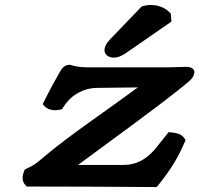

<svg xmlns="http://www.w3.org/2000/svg" viewBox="-20 -751 803 773"><path d="M550.4 -724.9 428.7 -598.4C418.4 -587.6 405.7 -575.1 401.6 -557C396.1 -533.5 415.5 -519 437.7 -519C458.5 -519 477.3 -529.9 498.2 -545.1L670.2 -664.1L667.6 -696.3L662.9 -701.1C635.3 -729.5 597.3 -731 586.7 -731C577.1 -731 569.3 -730 560.7 -727.7ZM158.2 -344.3 151.9 -331.6 160.3 -322.6C166.1 -316.6 173.4 -312.7 181.1 -310.3C191.5 -307.1 203.2 -306.1 215.7 -308.5L229.5 -311.2L236.9 -322.6C270 -373.5 321.7 -396.6 368.5 -397.1L535.2 -399.1C410.5 -307.1 257.6 -205.1 155 -117.8C130.2 -95.9 116 -85.8 91.4 -74.1L79.9 -68.7L75.7 -58.1C72.3 -49.5 70.9 -41 71.2 -32.9C71.6 -23.6 74.3 -14.2 81.5 -6.8L87.1 0H97C178.3 0 260.9 0.3 344 0.6C426.4 1 508.8 1.5 596.4 2L611.1 2.1L621.3 -10.7C673.3 -76.3 698 -120.4 721.7 -174.4L727.3 -187L720.7 -196.5C715.5 -204.1 708.1 -208.4 700.2 -211.5C692.6 -214.6 684 -216.5 674.5 -217.4L658.9 -218.9L601.4 -147.4C565.4 -106.6 526 -87 477.1 -87H294.1C411.1 -174 602.7 -311.3 716 -402.8C740 -422.9 757.2 -433.9 761.7 -453.6C767.5 -478.5 740.7 -482 731.3 -482C724.4 -482 687.1 -480 656.4 -480H330.9C297.5 -480 277.8 -485.3 265.9 -489L262.7 -490H259.1C240.2 -490 228.2 -475.2 221.5 -462.2C200.7 -426 183.3 -394.6 158.2 -344.3Z"/></svg>

Font: Linux Libertine Mono O 
Style: Mono Bold Oblique
Weight: 400
Italic angle: -13°
Designer: Philipp H. Poll
Foundry: Philipp H. Poll
Version: Version 5.1.7